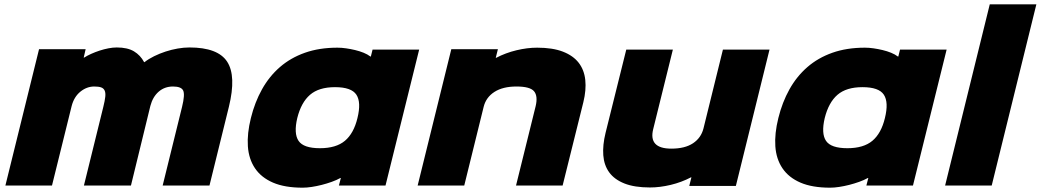

<svg xmlns="http://www.w3.org/2000/svg" viewBox="-20 -860 4824 890"><path d="M1041 -365 951 0H734L824 -365Q838 -422 829 -440.5Q820 -459 782 -459Q743 -459 715.5 -435Q688 -411 677 -369L587 0H369L459 -365Q466 -393 468 -411.5Q470 -430 465 -440.5Q460 -451 448.5 -455Q437 -459 417 -459Q382 -459 352.5 -435Q323 -411 312 -368L221 0H5L161 -632H377L368 -593H370Q384 -602 403 -610.5Q422 -619 442 -625.5Q462 -632 482.5 -636Q503 -640 521 -640Q571 -640 601 -622Q631 -604 648 -572H650Q669 -587 694.5 -599.5Q720 -612 747.5 -621Q775 -630 803.5 -635Q832 -640 858 -640Q990 -640 1033 -574Q1076 -508 1041 -365Z M1767 0H1551L1560 -35H1558Q1540 -25 1517.5 -17Q1495 -9 1471.5 -3Q1448 3 1425 6.5Q1402 10 1383 10Q1300 10 1245.5 -13.5Q1191 -37 1162 -80Q1133 -123 1129 -182Q1125 -241 1143 -313Q1161 -386 1194.5 -446Q1228 -506 1277.5 -549Q1327 -592 1393.5 -615.5Q1460 -639 1544 -639Q1563 -639 1584 -636Q1605 -633 1626 -628Q1647 -623 1665.5 -615.5Q1684 -608 1697 -598H1699L1707 -630H1923ZM1637 -313Q1655 -386 1632 -421Q1609 -456 1533 -456Q1458 -456 1417 -420.5Q1376 -385 1358 -313Q1341 -241 1364 -207Q1387 -173 1463 -173Q1538 -173 1579 -207.5Q1620 -242 1637 -313Z M2684 -386 2588 0H2372L2463 -368Q2474 -415 2455.5 -437Q2437 -459 2374 -459Q2311 -459 2272 -434Q2233 -409 2222 -365L2132 0H1916L2072 -632H2288L2278 -592H2280Q2324 -615 2374 -627Q2424 -639 2470 -639Q2542 -639 2589.5 -620.5Q2637 -602 2662.5 -569Q2688 -536 2693 -489.5Q2698 -443 2684 -386Z M3391 2H3175L3185 -38H3183Q3139 -15 3089 -3Q3039 9 2993 9Q2921 9 2874.5 -9.5Q2828 -28 2804 -61Q2780 -94 2776.5 -140.5Q2773 -187 2787 -244L2883 -630H3099L3008 -262Q2985 -171 3092 -171Q3155 -171 3192.5 -196Q3230 -221 3241 -265L3331 -630H3547Z M4212 0H3996L4005 -35H4003Q3985 -25 3962.5 -17Q3940 -9 3916.5 -3Q3893 3 3870 6.5Q3847 10 3828 10Q3745 10 3690.5 -13.5Q3636 -37 3607 -80Q3578 -123 3574 -182Q3570 -241 3588 -313Q3606 -386 3639.5 -446Q3673 -506 3722.5 -549Q3772 -592 3838.5 -615.5Q3905 -639 3989 -639Q4008 -639 4029 -636Q4050 -633 4071 -628Q4092 -623 4110.5 -615.5Q4129 -608 4142 -598H4144L4152 -630H4368ZM4082 -313Q4100 -386 4077 -421Q4054 -456 3978 -456Q3903 -456 3862 -420.5Q3821 -385 3803 -313Q3786 -241 3809 -207Q3832 -173 3908 -173Q3983 -173 4024 -207.5Q4065 -242 4082 -313Z M4577 0H4361L4568 -840H4784Z"/></svg>

Font: TypoPRO Sinkin Sans
Style: 900 X Black Italic
Weight: 950
Italic angle: -112°
Designer: Keith Bates
Foundry: K-Type
Version: Sinkin Sans (version 1.0)  by Keith Bates   •   © 2014   www